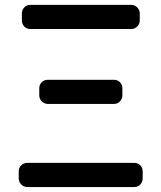

<svg xmlns="http://www.w3.org/2000/svg" viewBox="-20 -756 652 776"><path d="M90.8 0Q76.2 0 65.9 -10.3Q55.7 -20.5 55.7 -35.2V-63.5Q55.7 -78.1 65.9 -87.9Q76.2 -97.7 90.8 -97.7H522.5Q537.1 -97.7 546.9 -87.9Q556.6 -78.1 556.6 -63.5V-35.2Q556.6 -20.5 546.9 -10.3Q537.1 0 522.5 0ZM173.8 -335.9Q159.2 -335.9 148.9 -346.2Q138.7 -356.4 138.7 -371.1V-399.4Q138.7 -414.1 148.9 -423.8Q159.2 -433.6 173.8 -433.6H440.4Q455.1 -433.6 464.8 -423.8Q474.6 -414.1 474.6 -399.4V-371.1Q474.6 -356.4 464.8 -346.2Q455.1 -335.9 440.4 -335.9ZM102.5 -638.7Q87.9 -638.7 78.1 -648.9Q68.4 -659.2 68.4 -673.8V-701.2Q68.4 -715.8 78.1 -726.1Q87.9 -736.3 102.5 -736.3H510.7Q524.4 -736.3 534.7 -726.1Q544.9 -715.8 544.9 -701.2V-673.8Q544.9 -659.2 534.7 -648.9Q524.4 -638.7 510.7 -638.7Z"/></svg>

Font: Gen Jyuu GothicL Medium
Style: Regular
Weight: 500
Designer: [Source Han Sans]
Ryoko NISHIZUKA  (kana & ideographs); Paul D. Hunt (Latin, Greek & Cyrillic); Wenlong ZHANG  (bopomofo
Version: Version 1.002.20150607